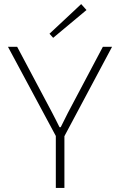

<svg xmlns="http://www.w3.org/2000/svg" viewBox="-20 -919 588 939"><path d="M240 -734 222 -754 377 -899 403 -870ZM295 -253V0H253V-254L19 -690H64L235 -368Q241 -357 253 -333Q265 -309 271 -297H277L312 -367L483 -690H528Z"/></svg>

Font: Exo 2.0 Extra Light
Style: Regular
Weight: 250
Designer: Natanael Gama
Version: Version 1.001;PS 001.001;hotconv 1.0.70;makeotf.lib2.5.58329